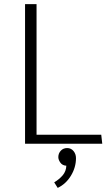

<svg xmlns="http://www.w3.org/2000/svg" viewBox="-20 -700 539 935"><path d="M478 0H102V-680H158V-44H473ZM350 70Q350 115 325.5 155.5Q301 196 261 215L244 188Q269 173 285.5 153.5Q302 134 303 107Q284 106 274 92Q264 78 264 65Q264 47 276 34Q288 21 307 21Q326 21 338 35.5Q350 50 350 70Z"/></svg>

Font: Palanquin ExtraLight
Style: Regular
Weight: 275
Designer: Pria Ravichandran
Version: Version 1.001